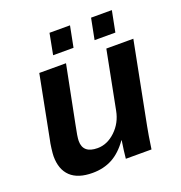

<svg xmlns="http://www.w3.org/2000/svg" viewBox="-127 -801 866 920"><g transform="rotate(-20 305.5 -341.0)"><path d="M250 -528.3 192.4 -237.8Q179.7 -177.7 179.7 -157.2Q179.7 -94.2 253.9 -94.2Q303.2 -94.2 345 -133.8Q386.7 -173.3 397.9 -232.4L455.6 -528.3H593.3L512.2 -112.8Q504.4 -74.2 493.7 0H362.8Q362.8 -4.4 367.4 -41Q372.1 -77.6 374.5 -90.3H373Q335.9 -38.1 291.7 -14.4Q247.6 9.3 190.9 9.3Q116.7 9.3 79.1 -26.4Q41.5 -62 41.5 -129.4Q41.5 -141.6 44.9 -168.7Q48.3 -195.8 51.8 -209.5L113.8 -528.3ZM416.5 -585.4 437.5 -692.4H543.5L522.5 -585.4ZM205.1 -585.4 225.6 -692.4H330.1L309.1 -585.4Z"/></g></svg>

Font: Liberation Sans
Style: Bold Italic
Weight: 700
Italic angle: -12°
Designer: Steve Matteson
Foundry: Ascender Corporation
Version: Version 2.1.5